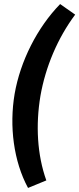

<svg xmlns="http://www.w3.org/2000/svg" viewBox="-20 -748 390 945"><path d="M118 177 208 140C163 14 155 -132 179 -276C204 -419 264 -561 350 -676L276 -728C163 -612 80 -447 52 -286C25 -127 47 46 118 177Z"/></svg>

Font: Fixel Display SemiBold
Style: Italic
Weight: 600
Italic angle: -10°
Designer: AlfaBravo + MacPaw
Foundry: Kyrylo Tkachov, Marchela Mozhyna, Serhii Makarenko, Maria Weinstein, Zakhar Kryvoshyya
Version: Version 1.210;Glyphs 3.2 (3217)